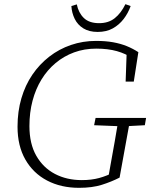

<svg xmlns="http://www.w3.org/2000/svg" viewBox="-20 -885 725 920"><path d="M64 -278Q64 -351 82.5 -414Q101 -477 135 -527Q169 -577 216 -613.5Q263 -650 320 -669.5Q377 -689 440 -689Q486 -689 522 -682.5Q558 -676 587.5 -664Q617 -652 643 -635L621 -494H582L587 -635L615 -605Q583 -628 540 -640Q497 -652 441 -652Q384 -652 335 -634Q286 -616 246.5 -583Q207 -550 179 -504.5Q151 -459 136 -402.5Q121 -346 121 -281Q121 -196 154 -138.5Q187 -81 243.5 -51.5Q300 -22 372 -22Q418 -22 455 -32Q492 -42 533 -63L499 -35L510 -97Q520 -153 530 -208.5Q540 -264 549 -320H605L553 -34Q514 -14 468 0.5Q422 15 359 15Q272 15 205.5 -20Q139 -55 101.5 -120.5Q64 -186 64 -278ZM431 -285 438 -320H680L674 -285L580 -280H557ZM448 -732Q407 -732 379.5 -749Q352 -766 338 -794.5Q324 -823 322 -856L348 -864Q356 -824 381.5 -799Q407 -774 455 -774Q500 -774 530 -798Q560 -822 581 -865L606 -856Q594 -822 572.5 -794Q551 -766 520.5 -749Q490 -732 448 -732Z"/></svg>

Font: Source Serif 4 Light
Style: Italic
Weight: 300
Italic angle: -12°
Designer: Frank Grießhammer
Foundry: Adobe Systems Incorporated
Version: Version 4.004;hotconv 1.0.116;makeotfexe 2.5.65601